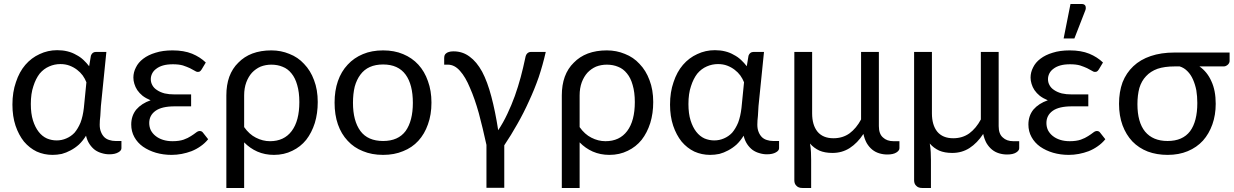

<svg xmlns="http://www.w3.org/2000/svg" viewBox="-20 -766 6159 958"><path d="M411.1 -355.5Q404.3 -373 392.6 -389.6Q380.9 -405.3 364.3 -418Q347.7 -430.7 327.1 -438.5Q306.6 -446.3 281.2 -446.3Q252 -446.3 225.6 -434.6Q198.2 -422.9 177.7 -398.4Q158.2 -373 146.5 -335.9Q133.8 -298.8 133.8 -247.1Q133.8 -199.2 144.5 -165Q155.3 -130.9 172.9 -108.4Q190.4 -85.9 213.9 -75.2Q237.3 -65.4 262.7 -65.4Q288.1 -65.4 310.5 -75.2Q334 -85 351.6 -103.5Q369.1 -124 381.8 -154.3Q393.6 -185.5 398.4 -227.5Q402.3 -269.5 411.1 -355.5ZM585.9 -62.5Q585.9 -53.7 585.9 -26.4Q585.9 -14.6 570.3 -5.9Q553.7 3.9 525.4 3.9Q505.9 3.9 487.3 -2Q469.7 -6.8 454.1 -17.6Q438.5 -29.3 426.8 -46.9Q415 -64.5 409.2 -88.9Q393.6 -63.5 374 -44.9Q354.5 -27.3 332 -15.6Q310.5 -3.9 288.1 2Q264.6 6.8 242.2 6.8Q200.2 6.8 163.1 -9.8Q127 -27.3 99.6 -59.6Q73.2 -92.8 57.6 -138.7Q42 -185.5 42 -244.1Q42 -306.6 59.6 -356.4Q76.2 -407.2 106.4 -442.4Q136.7 -477.5 177.7 -496.1Q218.8 -515.6 265.6 -515.6Q293 -515.6 316.4 -509.8Q340.8 -503.9 360.4 -492.2Q379.9 -482.4 396.5 -466.8Q412.1 -452.1 424.8 -435.5Q427.7 -453.1 433.6 -488.3Q440.4 -506.8 458 -506.8Q475.6 -506.8 510.7 -506.8Q503.9 -438.5 483.4 -236.3Q482.4 -211.9 480.5 -187.5Q477.5 -164.1 477.5 -143.6Q477.5 -122.1 484.4 -106.4Q490.2 -91.8 501 -81.1Q511.7 -71.3 525.4 -67.4Q540 -62.5 556.6 -62.5Q566.4 -62.5 585.9 -62.5Z M1018.6 -71.3Q1002 -50.8 980.5 -36.1Q960 -21.5 935.5 -11.7Q912.1 -2.9 886.7 2Q861.3 6.8 835.9 6.8Q794.9 6.8 757.8 -3.9Q721.7 -14.6 693.4 -34.2Q666 -53.7 650.4 -82Q634.8 -110.4 634.8 -144.5Q634.8 -188.5 660.2 -219.7Q686.5 -250 731.4 -265.6Q708 -275.4 691.4 -288.1Q675.8 -300.8 665 -316.4Q655.3 -331.1 650.4 -347.7Q645.5 -363.3 645.5 -378.9Q645.5 -405.3 658.2 -429.7Q669.9 -454.1 694.3 -472.7Q719.7 -492.2 755.9 -502.9Q792 -514.6 840.8 -514.6Q897.5 -514.6 938.5 -498Q978.5 -481.4 1006.8 -454.1Q1000 -443.4 986.3 -419.9Q981.4 -412.1 976.6 -409.2Q972.7 -407.2 965.8 -407.2Q960 -407.2 951.2 -413.1Q941.4 -418.9 927.7 -425.8Q913.1 -432.6 892.6 -439.5Q872.1 -445.3 842.8 -445.3Q814.5 -445.3 793.9 -439.5Q773.4 -433.6 759.8 -422.9Q746.1 -413.1 739.3 -399.4Q732.4 -385.7 732.4 -371.1Q732.4 -354.5 740.2 -340.8Q748 -326.2 763.7 -316.4Q779.3 -305.7 801.8 -299.8Q823.2 -294.9 851.6 -294.9Q878.9 -294.9 933.6 -294.9Q933.6 -279.3 933.6 -235.4Q913.1 -235.4 851.6 -235.4Q787.1 -235.4 755.9 -212.9Q724.6 -190.4 724.6 -152.3Q724.6 -132.8 732.4 -116.2Q741.2 -99.6 755.9 -87.9Q771.5 -75.2 793 -68.4Q814.5 -61.5 840.8 -61.5Q874 -61.5 896.5 -69.3Q918 -77.1 932.6 -86.9Q948.2 -96.7 958 -104.5Q967.8 -112.3 976.6 -112.3Q987.3 -112.3 993.2 -103.5Q1002 -92.8 1018.6 -71.3Z M1198.2 -131.8Q1223.6 -95.7 1256.8 -79.1Q1291 -61.5 1327.1 -61.5Q1397.5 -61.5 1435.5 -112.3Q1473.6 -163.1 1473.6 -256.8Q1473.6 -305.7 1462.9 -341.8Q1453.1 -377 1434.6 -399.4Q1416 -422.9 1390.6 -432.6Q1365.2 -443.4 1334 -443.4Q1305.7 -443.4 1280.3 -433.6Q1255.9 -422.9 1237.3 -403.3Q1219.7 -383.8 1209 -355.5Q1198.2 -326.2 1198.2 -290Q1198.2 -237.3 1198.2 -131.8ZM1109.4 -290Q1109.4 -341.8 1124 -382.8Q1139.6 -424.8 1168.9 -453.1Q1198.2 -483.4 1239.3 -499Q1281.2 -514.6 1334 -514.6Q1381.8 -514.6 1423.8 -497.1Q1466.8 -480.5 1497.1 -447.3Q1529.3 -414.1 1546.9 -366.2Q1565.4 -318.4 1565.4 -256.8Q1565.4 -200.2 1550.8 -152.3Q1535.2 -103.5 1507.8 -68.4Q1479.5 -33.2 1438.5 -13.7Q1397.5 6.8 1346.7 6.8Q1301.8 6.8 1263.7 -9.8Q1226.6 -26.4 1198.2 -55.7Q1198.2 19.5 1198.2 171.9Q1175.8 171.9 1109.4 171.9Q1109.4 130.9 1109.4 7.8Q1109.4 -67.4 1109.4 -290Z M1891.6 -514.6Q1947.3 -514.6 1991.2 -496.1Q2036.1 -477.5 2067.4 -443.4Q2098.6 -409.2 2115.2 -361.3Q2132.8 -313.5 2132.8 -253.9Q2132.8 -193.4 2115.2 -145.5Q2098.6 -97.7 2067.4 -63.5Q2036.1 -29.3 1991.2 -11.7Q1947.3 6.8 1891.6 6.8Q1835 6.8 1791 -11.7Q1746.1 -29.3 1714.8 -63.5Q1682.6 -97.7 1666 -145.5Q1649.4 -193.4 1649.4 -253.9Q1649.4 -313.5 1666 -361.3Q1682.6 -409.2 1714.8 -443.4Q1746.1 -477.5 1791 -496.1Q1835 -514.6 1891.6 -514.6ZM1891.6 -62.5Q1966.8 -62.5 2003.9 -112.3Q2040 -163.1 2040 -252.9Q2040 -343.8 2003.9 -393.6Q1966.8 -444.3 1891.6 -444.3Q1853.5 -444.3 1825.2 -431.6Q1796.9 -418.9 1778.3 -393.6Q1759.8 -369.1 1750 -334Q1741.2 -297.9 1741.2 -252.9Q1741.2 -163.1 1778.3 -112.3Q1815.4 -62.5 1891.6 -62.5Z M2703.1 -506.8Q2688.5 -442.4 2668 -380.9Q2646.5 -319.3 2619.1 -260.7Q2592.8 -202.1 2561.5 -147.5Q2530.3 -91.8 2496.1 -41Q2496.1 29.3 2496.1 170.9Q2473.6 170.9 2407.2 170.9Q2407.2 117.2 2407.2 -43Q2388.7 -127.9 2369.1 -201.2Q2348.6 -274.4 2325.2 -327.1Q2302.7 -381.8 2275.4 -412.1Q2248 -443.4 2214.8 -443.4Q2209 -443.4 2196.3 -443.4Q2196.3 -444.3 2196.3 -449.2Q2196.3 -456.1 2196.3 -475.6Q2196.3 -483.4 2198.2 -489.3Q2200.2 -495.1 2205.1 -499Q2210 -503.9 2219.7 -506.8Q2228.5 -509.8 2243.2 -509.8Q2288.1 -509.8 2323.2 -483.4Q2358.4 -458 2385.7 -408.2Q2412.1 -358.4 2431.6 -284.2Q2451.2 -210.9 2465.8 -116.2Q2491.2 -154.3 2511.7 -198.2Q2532.2 -241.2 2548.8 -287.1Q2565.4 -334 2578.1 -380.9Q2590.8 -428.7 2600.6 -475.6Q2603.5 -493.2 2611.3 -500Q2619.1 -506.8 2627.9 -506.8Q2653.3 -506.8 2703.1 -506.8Z M2872.1 -131.8Q2897.5 -95.7 2930.7 -79.1Q2964.8 -61.5 3001 -61.5Q3071.3 -61.5 3109.4 -112.3Q3147.5 -163.1 3147.5 -256.8Q3147.5 -305.7 3136.7 -341.8Q3127 -377 3108.4 -399.4Q3089.8 -422.9 3064.5 -432.6Q3039.1 -443.4 3007.8 -443.4Q2979.5 -443.4 2954.1 -433.6Q2929.7 -422.9 2911.1 -403.3Q2893.6 -383.8 2882.8 -355.5Q2872.1 -326.2 2872.1 -290Q2872.1 -237.3 2872.1 -131.8ZM2783.2 -290Q2783.2 -341.8 2797.9 -382.8Q2813.5 -424.8 2842.8 -453.1Q2872.1 -483.4 2913.1 -499Q2955.1 -514.6 3007.8 -514.6Q3055.7 -514.6 3097.7 -497.1Q3140.6 -480.5 3170.9 -447.3Q3203.1 -414.1 3220.7 -366.2Q3239.3 -318.4 3239.3 -256.8Q3239.3 -200.2 3224.6 -152.3Q3209 -103.5 3181.6 -68.4Q3153.3 -33.2 3112.3 -13.7Q3071.3 6.8 3020.5 6.8Q2975.6 6.8 2937.5 -9.8Q2900.4 -26.4 2872.1 -55.7Q2872.1 19.5 2872.1 171.9Q2849.6 171.9 2783.2 171.9Q2783.2 130.9 2783.2 7.8Q2783.2 -67.4 2783.2 -290Z M3692.4 -355.5Q3685.5 -373 3673.8 -389.6Q3662.1 -405.3 3645.5 -418Q3628.9 -430.7 3608.4 -438.5Q3587.9 -446.3 3562.5 -446.3Q3533.2 -446.3 3506.8 -434.6Q3479.5 -422.9 3459 -398.4Q3439.5 -373 3427.7 -335.9Q3415 -298.8 3415 -247.1Q3415 -199.2 3425.8 -165Q3436.5 -130.9 3454.1 -108.4Q3471.7 -85.9 3495.1 -75.2Q3518.6 -65.4 3543.9 -65.4Q3569.3 -65.4 3591.8 -75.2Q3615.2 -85 3632.8 -103.5Q3650.4 -124 3663.1 -154.3Q3674.8 -185.5 3679.7 -227.5Q3683.6 -269.5 3692.4 -355.5ZM3867.2 -62.5Q3867.2 -53.7 3867.2 -26.4Q3867.2 -14.6 3851.6 -5.9Q3835 3.9 3806.6 3.9Q3787.1 3.9 3768.6 -2Q3751 -6.8 3735.4 -17.6Q3719.7 -29.3 3708 -46.9Q3696.3 -64.5 3690.4 -88.9Q3674.8 -63.5 3655.3 -44.9Q3635.7 -27.3 3613.3 -15.6Q3591.8 -3.9 3569.3 2Q3545.9 6.8 3523.4 6.8Q3481.4 6.8 3444.3 -9.8Q3408.2 -27.3 3380.9 -59.6Q3354.5 -92.8 3338.9 -138.7Q3323.2 -185.5 3323.2 -244.1Q3323.2 -306.6 3340.8 -356.4Q3357.4 -407.2 3387.7 -442.4Q3418 -477.5 3459 -496.1Q3500 -515.6 3546.9 -515.6Q3574.2 -515.6 3597.7 -509.8Q3622.1 -503.9 3641.6 -492.2Q3661.1 -482.4 3677.7 -466.8Q3693.4 -452.1 3706.1 -435.5Q3709 -453.1 3714.8 -488.3Q3721.7 -506.8 3739.3 -506.8Q3756.8 -506.8 3792 -506.8Q3785.2 -438.5 3764.6 -236.3Q3763.7 -211.9 3761.7 -187.5Q3758.8 -164.1 3758.8 -143.6Q3758.8 -122.1 3765.6 -106.4Q3771.5 -91.8 3782.2 -81.1Q3793 -71.3 3806.6 -67.4Q3821.3 -62.5 3837.9 -62.5Q3847.7 -62.5 3867.2 -62.5Z M4467.8 -61.5Q4467.8 -52.7 4467.8 -26.4Q4467.8 -14.6 4452.1 -4.9Q4436.5 4.9 4407.2 4.9Q4386.7 4.9 4367.2 -1Q4347.7 -6.8 4332 -19.5Q4316.4 -32.2 4304.7 -51.8Q4293.9 -71.3 4288.1 -97.7Q4258.8 -52.7 4219.7 -27.3Q4181.6 -2.9 4133.8 -2.9Q4095.7 -2.9 4068.4 -14.6Q4041 -27.3 4021.5 -49.8Q4025.4 -28.3 4026.4 -6.8Q4027.3 13.7 4027.3 32.2Q4027.3 78.1 4027.3 171.9Q4016.6 171.9 3983.4 171.9Q3963.9 171.9 3954.1 161.1Q3943.4 151.4 3943.4 133.8Q3943.4 -4.9 3943.4 -282.2Q3943.4 -337.9 3943.4 -506.8Q3965.8 -506.8 4032.2 -506.8Q4032.2 -429.7 4032.2 -200.2Q4032.2 -142.6 4058.6 -109.4Q4085.9 -76.2 4138.7 -76.2Q4184.6 -76.2 4218.8 -100.6Q4252.9 -126 4276.4 -169.9Q4276.4 -282.2 4276.4 -506.8Q4298.8 -506.8 4365.2 -506.8Q4365.2 -414.1 4365.2 -136.7Q4365.2 -97.7 4385.7 -80.1Q4405.3 -61.5 4438.5 -61.5Q4448.2 -61.5 4467.8 -61.5Z M5065.4 -61.5Q5065.4 -52.7 5065.4 -26.4Q5065.4 -14.6 5049.8 -4.9Q5034.2 4.9 5004.9 4.9Q4984.4 4.9 4964.8 -1Q4945.3 -6.8 4929.7 -19.5Q4914.1 -32.2 4902.3 -51.8Q4891.6 -71.3 4885.7 -97.7Q4856.4 -52.7 4817.4 -27.3Q4779.3 -2.9 4731.4 -2.9Q4693.4 -2.9 4666 -14.6Q4638.7 -27.3 4619.1 -49.8Q4623 -28.3 4624 -6.8Q4625 13.7 4625 32.2Q4625 78.1 4625 171.9Q4614.3 171.9 4581.1 171.9Q4561.5 171.9 4551.8 161.1Q4541 151.4 4541 133.8Q4541 -4.9 4541 -282.2Q4541 -337.9 4541 -506.8Q4563.5 -506.8 4629.9 -506.8Q4629.9 -429.7 4629.9 -200.2Q4629.9 -142.6 4656.2 -109.4Q4683.6 -76.2 4736.3 -76.2Q4782.2 -76.2 4816.4 -100.6Q4850.6 -126 4874 -169.9Q4874 -282.2 4874 -506.8Q4896.5 -506.8 4962.9 -506.8Q4962.9 -414.1 4962.9 -136.7Q4962.9 -97.7 4983.4 -80.1Q5002.9 -61.5 5036.1 -61.5Q5045.9 -61.5 5065.4 -61.5Z M5495.1 -71.3Q5478.5 -50.8 5457 -36.1Q5436.5 -21.5 5412.1 -11.7Q5388.7 -2.9 5363.3 2Q5337.9 6.8 5312.5 6.8Q5271.5 6.8 5234.4 -3.9Q5198.2 -14.6 5169.9 -34.2Q5142.6 -53.7 5127 -82Q5111.3 -110.4 5111.3 -144.5Q5111.3 -188.5 5136.7 -219.7Q5163.1 -250 5208 -265.6Q5184.6 -275.4 5168 -288.1Q5152.3 -300.8 5141.6 -316.4Q5131.8 -331.1 5127 -347.7Q5122.1 -363.3 5122.1 -378.9Q5122.1 -405.3 5134.8 -429.7Q5146.5 -454.1 5170.9 -472.7Q5196.3 -492.2 5232.4 -502.9Q5268.6 -514.6 5317.4 -514.6Q5374 -514.6 5415 -498Q5455.1 -481.4 5483.4 -454.1Q5476.6 -443.4 5462.9 -419.9Q5458 -412.1 5453.1 -409.2Q5449.2 -407.2 5442.4 -407.2Q5436.5 -407.2 5427.7 -413.1Q5418 -418.9 5404.3 -425.8Q5389.6 -432.6 5369.1 -439.5Q5348.6 -445.3 5319.3 -445.3Q5291 -445.3 5270.5 -439.5Q5250 -433.6 5236.3 -422.9Q5222.7 -413.1 5215.8 -399.4Q5209 -385.7 5209 -371.1Q5209 -354.5 5216.8 -340.8Q5224.6 -326.2 5240.2 -316.4Q5255.9 -305.7 5278.3 -299.8Q5299.8 -294.9 5328.1 -294.9Q5355.5 -294.9 5410.2 -294.9Q5410.2 -279.3 5410.2 -235.4Q5389.6 -235.4 5328.1 -235.4Q5263.7 -235.4 5232.4 -212.9Q5201.2 -190.4 5201.2 -152.3Q5201.2 -132.8 5209 -116.2Q5217.8 -99.6 5232.4 -87.9Q5248 -75.2 5269.5 -68.4Q5291 -61.5 5317.4 -61.5Q5350.6 -61.5 5373 -69.3Q5394.5 -77.1 5409.2 -86.9Q5424.8 -96.7 5434.6 -104.5Q5444.3 -112.3 5453.1 -112.3Q5463.9 -112.3 5469.7 -103.5Q5478.5 -92.8 5495.1 -71.3ZM5287.1 -574.2Q5295.9 -617.2 5321.3 -746.1Q5335 -746.1 5377 -746.1Q5390.6 -746.1 5395.5 -737.3Q5397.5 -733.4 5397.5 -727.5Q5398.4 -721.7 5395.5 -714.8Q5377 -668 5340.8 -574.2Q5327.1 -574.2 5287.1 -574.2Z M5840.8 -434.6Q5791 -434.6 5755.9 -422.9Q5720.7 -410.2 5698.2 -385.7Q5675.8 -362.3 5665 -327.1Q5655.3 -291 5655.3 -246.1Q5655.3 -156.2 5693.4 -109.4Q5732.4 -62.5 5805.7 -62.5Q5880.9 -62.5 5918 -111.3Q5954.1 -160.2 5954.1 -252Q5954.1 -285.2 5949.2 -315.4Q5943.4 -344.7 5932.6 -369.1Q5921.9 -393.6 5905.3 -410.2Q5888.7 -427.7 5866.2 -434.6Q5857.4 -434.6 5840.8 -434.6ZM6115.2 -503.9Q6115.2 -493.2 6115.2 -461.9Q6115.2 -457 6113.3 -453.1Q6111.3 -448.2 6107.4 -444.3Q6103.5 -440.4 6097.7 -437.5Q6092.8 -434.6 6085.9 -434.6Q6044.9 -434.6 5964.8 -434.6Q6003.9 -407.2 6024.4 -360.4Q6045.9 -314.5 6045.9 -248Q6045.9 -192.4 6029.3 -145.5Q6012.7 -98.6 5982.4 -64.5Q5951.2 -30.3 5906.2 -11.7Q5862.3 6.8 5805.7 6.8Q5752 6.8 5707 -9.8Q5662.1 -27.3 5629.9 -60.5Q5598.6 -93.8 5581.1 -140.6Q5563.5 -188.5 5563.5 -248Q5563.5 -307.6 5581.1 -355.5Q5599.6 -402.3 5634.8 -435.5Q5669.9 -468.8 5721.7 -486.3Q5773.4 -503.9 5840.8 -503.9Q5931.6 -503.9 6115.2 -503.9Z"/></svg>

Font: Lato
Style: Regular
Weight: 400
Designer: Lukasz Dziedzic with Adam Twardoch and Botio Nikoltchev
Version: Version 2.015; 2015-08-06; http://www.latofonts.com/